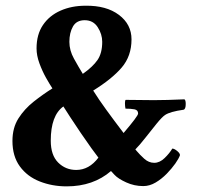

<svg xmlns="http://www.w3.org/2000/svg" viewBox="-20 -661 725 685"><path d="M217.8 3.9Q166 3.9 121.6 -13.7Q77.1 -31.2 50.8 -67.4Q24.4 -103.5 24.4 -158.2Q24.4 -205.1 45.9 -238.8Q67.4 -272.5 100.1 -298.3Q132.8 -324.2 167 -345.7Q157.2 -360.4 144 -383.8Q130.9 -407.2 120.6 -435.1Q110.4 -462.9 110.4 -488.3Q110.4 -538.1 133.3 -571.8Q156.2 -605.5 195.8 -623Q235.4 -640.6 285.2 -640.6Q359.4 -641.6 404.3 -607.9Q449.2 -574.2 449.2 -520.5Q449.2 -460.9 414.1 -419.9Q378.9 -378.9 312.5 -337.9Q332 -306.6 359.4 -269Q386.7 -231.4 420.9 -186.5Q472.7 -247.1 472.7 -255.9Q472.7 -268.6 459.5 -271Q446.3 -273.4 427.7 -273.4Q426.8 -277.3 426.3 -282.2Q425.8 -287.1 425.8 -293Q425.8 -303.7 428.7 -304.7L529.3 -303.7Q572.3 -303.7 637.7 -306.6Q642.6 -304.7 642.6 -290Q642.6 -271.5 634.8 -269.5Q586.9 -262.7 569.3 -251Q558.6 -244.1 539.1 -220.2Q519.5 -196.3 499 -169.9Q478.5 -143.6 462.9 -127.9L467.8 -122.1Q478.5 -109.4 494.6 -94.7Q510.7 -80.1 530.3 -80.1Q549.8 -80.1 567.4 -97.2Q585 -114.3 594.7 -130.9Q601.6 -130.9 611.8 -122.6Q622.1 -114.3 622.1 -107.4Q618.2 -95.7 605.5 -77.6Q592.8 -59.6 574.7 -41Q556.6 -22.5 535.2 -9.8Q513.7 2.9 491.2 2.9Q459 2.9 430.2 -10.3Q401.4 -23.4 388.7 -37.1L376 -50.8Q312.5 3.9 217.8 3.9ZM275.4 -397.5Q311.5 -422.9 328.1 -447.3Q344.7 -471.7 344.7 -511.7Q344.7 -539.1 328.6 -564Q312.5 -588.9 282.2 -588.9Q252.9 -588.9 240.2 -566.4Q227.5 -543.9 227.5 -511.7Q227.5 -481.4 243.7 -452.1Q259.8 -422.9 275.4 -397.5ZM252 -54.7Q297.9 -54.7 331.1 -98.6Q323.2 -108.4 305.7 -132.8Q288.1 -157.2 267.6 -187.5Q247.1 -217.8 230.5 -243.2L206.1 -281.2Q161.1 -249 161.1 -159.2Q161.1 -107.4 187.5 -81.1Q213.9 -54.7 252 -54.7Z"/></svg>

Font: Crimson Text Bold
Style: Bold
Weight: 700
Designer: Sebastian Kosch
Foundry: Sebastian Kosch
Version: Version 1.10 July 1, 2025